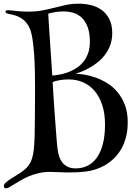

<svg xmlns="http://www.w3.org/2000/svg" viewBox="-20 -874 725 1040"><path d="M408.2 -854Q439 -854 470.9 -846.7Q502.9 -839.4 528.8 -821.3Q554.7 -803.2 571.3 -772.5Q587.9 -741.7 587.9 -694.8Q587.9 -658.2 576.9 -628.9Q565.9 -599.6 548.3 -576.7Q530.8 -553.7 508.8 -536.4Q486.8 -519 464.8 -506.8Q442.9 -494.6 423.1 -486.6Q403.3 -478.5 390.1 -474.1Q410.2 -474.1 438.7 -469.5Q467.3 -464.8 498.8 -453.6Q530.3 -442.4 561 -423.3Q591.8 -404.3 616.5 -375Q641.1 -345.7 656.5 -305.4Q671.9 -265.1 671.9 -211.9Q671.9 -165 661.6 -127.9Q651.4 -90.8 633.8 -62Q616.2 -33.2 593.3 -12.2Q570.3 8.8 544.9 22.9Q519.5 37.1 493.4 44.9Q467.3 52.7 443.8 55.2Q418.5 58.1 396.5 59.1Q374.5 60.1 356 60.1Q325.7 60.1 300.8 58.6Q275.9 57.1 251 57.1Q218.8 57.1 190.4 63.7Q162.1 70.3 138.2 80.1Q114.3 89.8 94.5 101.6Q74.7 113.3 58.8 123Q43 132.8 31.5 139.4Q20 146 12.2 146Q1 146 1 133.8Q1 124.5 11 115.2Q21 106 36.6 95.7Q52.2 85.4 71 74.2Q89.8 63 106.9 49.8Q117.7 41.5 126.7 31.7Q135.7 22 142.8 9.5Q149.9 -2.9 154.5 -19.3Q159.2 -35.6 162.1 -57.1Q166 -87.4 167.5 -132.3Q168.9 -177.2 168.9 -232.9Q168.9 -262.2 169.4 -303.2Q169.9 -344.2 169.9 -390.1Q169.9 -437.5 168.9 -486.8Q168 -536.1 164.8 -580.8Q161.6 -625.5 156 -662.1Q150.4 -698.7 141.1 -720.2Q132.8 -739.3 121.3 -752.7Q109.9 -766.1 95.5 -775.1Q81.1 -784.2 64.7 -789.6Q48.3 -794.9 30.8 -797.9Q18.1 -800.3 13.9 -803.5Q9.8 -806.6 9.8 -811Q9.8 -815.4 13.4 -817.1Q17.1 -818.8 22.9 -818.8Q31.7 -818.8 41.5 -817.6Q51.3 -816.4 64.2 -814.9Q77.1 -813.5 93.3 -812.3Q109.4 -811 130.9 -811Q175.3 -811 209.7 -817.6Q244.1 -824.2 275.1 -832.3Q306.2 -840.3 337.6 -847.2Q369.1 -854 408.2 -854ZM241.2 -799.8Q242.7 -777.8 244.1 -752Q245.6 -726.1 247.6 -698.5Q249.5 -670.9 251.2 -642.8Q252.9 -614.7 254.9 -588.9Q258.8 -527.8 263.2 -464.8Q319.8 -468.8 364.7 -489.3Q383.8 -498 402.1 -511.2Q420.4 -524.4 434.8 -543.5Q449.2 -562.5 458 -588.1Q466.8 -613.8 466.8 -647Q466.8 -694.8 455.1 -726.6Q443.4 -758.3 423.8 -777.3Q404.3 -796.4 378.4 -804.2Q352.5 -812 324.2 -812Q300.8 -812 279.5 -808.6Q258.3 -805.2 241.2 -799.8ZM265.1 -429.2Q266.6 -401.9 268.8 -367.7Q271 -333.5 273.4 -297.9Q275.9 -262.2 278.6 -226.8Q281.2 -191.4 283.4 -161.1Q285.6 -130.9 287.6 -107.7Q289.6 -84.5 291 -73.2Q293.5 -48.8 300 -28.3Q306.6 -7.8 318.4 6.8Q330.1 21.5 347.7 29.8Q365.2 38.1 390.1 38.1Q424.3 38.1 453.4 24.2Q482.4 10.3 503.7 -19Q524.9 -48.3 536.9 -93Q548.8 -137.7 548.8 -199.2Q548.8 -258.8 533.9 -304.4Q519 -350.1 492.7 -381.1Q466.3 -412.1 430.4 -428Q394.5 -443.8 352.1 -443.8Q325.7 -443.8 301.8 -439.5Q277.8 -435.1 265.1 -429.2Z"/></svg>

Font: Henny Penny
Style: Regular
Weight: 400
Version: Version 1.001